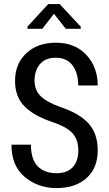

<svg xmlns="http://www.w3.org/2000/svg" viewBox="-20 -936 550 966"><path d="M374 -178.7Q374 -230 348.4 -261.5Q322.8 -293 255.9 -317.9Q157.2 -349.1 106.4 -397.7Q55.7 -446.3 55.7 -529.3Q55.7 -615.2 112.3 -668.2Q168.9 -721.2 261.7 -721.2Q357.4 -721.2 414.6 -659.7Q471.7 -598.1 471.7 -505.9H373.5Q373.5 -569.3 344.7 -607.4Q315.9 -645.5 260.7 -645.5Q208.5 -645.5 181.2 -613.5Q153.8 -581.5 153.8 -530.3Q153.8 -483.9 183.3 -453.6Q212.9 -423.3 283.2 -397.5Q377.9 -366.7 424.8 -315.7Q471.7 -264.6 471.7 -179.7Q471.7 -90.3 415.5 -40Q359.4 10.3 264.2 10.3Q171.4 10.3 104.5 -45.7Q37.6 -101.6 37.6 -208H135.7Q135.7 -132.8 170.4 -98.6Q205.1 -64.5 264.2 -64.5Q317.4 -64.5 345.7 -94.7Q374 -125 374 -178.7ZM386.2 -801.8V-791H311L251.5 -866.7L192.9 -791H118.2V-802.2L222.7 -915.5H280.3Z"/></svg>

Font: Franco
Style: Regular
Weight: 400
Designer: Google
Version: Version 1.200311; 2013